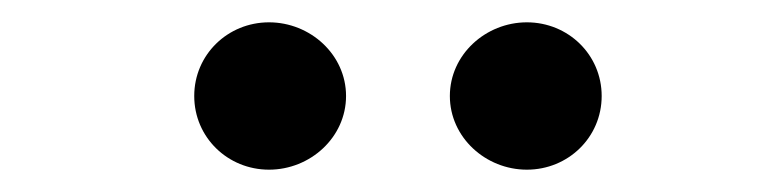

<svg xmlns="http://www.w3.org/2000/svg" viewBox="-20 -670 693 172"><path d="M383 -584C383 -547 415 -518 452 -518C489 -518 519 -547 519 -584C519 -621 489 -650 452 -650C415 -650 383 -621 383 -584ZM154 -584C154 -547 184 -518 221 -518C258 -518 290 -547 290 -584C290 -621 258 -650 221 -650C184 -650 154 -621 154 -584Z"/></svg>

Font: Charger Monospace
Style: Regular
Weight: 400
Designer: Jasper
Foundry: Cannot Into Space Fonts
Version: Version 0.980